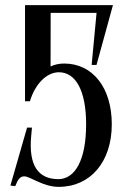

<svg xmlns="http://www.w3.org/2000/svg" viewBox="-20 -720 485 748"><path d="M230 -472.5C210 -472.5 192.1 -468.4 177 -461.1L177.4 -670H356.2L337 -467H356L420 -700H77.5V-325.5H96.5C117 -393.5 162 -438.5 209.5 -438.5C273 -438.5 315.5 -370.5 315.5 -236C315.5 -96 272.5 -23.5 208.5 -22C128 -22 91 -76 101.5 -190L104.5 -223H85.5L20.5 3L39.5 5C49.5 -21 58.5 -33 74.5 -33C97.5 -33 147.5 8 208.5 8C332.5 8 415.5 -89.5 415.5 -236C415.5 -378 341.5 -472.5 230 -472.5Z"/></svg>

Font: Picaflor 12 pt
Style: Regular
Weight: 400
Designer: Ariel Martín Pérez
Foundry: Tunera Type Foundry
Version: Version 1.000;hotconv 1.0.109;makeotfexe 2.5.65596